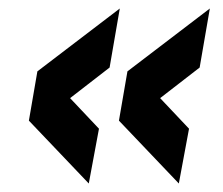

<svg xmlns="http://www.w3.org/2000/svg" viewBox="-20 -513 526 452"><path d="M189 -81 48 -229 68 -345 262 -493 238 -354 145 -282 213 -210ZM401 -81 260 -229 280 -345 474 -493 450 -354 357 -282 425 -210Z"/></svg>

Font: Creato Display ExtraBold
Style: Italic
Weight: 800
Italic angle: -10°
Version: Version 1.000